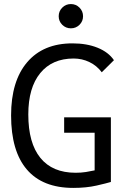

<svg xmlns="http://www.w3.org/2000/svg" viewBox="-20 -917 626 947"><path d="M341.3 9.8Q189.9 9.8 112.3 -81.1Q34.7 -171.9 34.7 -347.7Q34.7 -517.1 114 -610.1Q193.4 -703.1 337.4 -703.1Q408.2 -703.1 461.7 -681.4Q515.1 -659.7 542 -620.1L481.9 -560.5Q457.5 -593.3 421.1 -610.8Q384.8 -628.4 343.3 -628.4Q237.3 -628.4 178.5 -556.4Q119.6 -484.4 119.6 -352.5Q119.6 -211.4 179.2 -138.2Q238.8 -64.9 353 -64.9Q380.4 -64.9 403.8 -68.6Q427.2 -72.3 446.8 -76.7V-262.2H296.4V-338.4H526.9V-19.5Q506.3 -13.2 456.1 -1.7Q405.8 9.8 341.3 9.8ZM329.6 -777.3Q304.7 -777.3 287.1 -794.7Q269.5 -812 269.5 -836.9Q269.5 -861.8 287.1 -879.4Q304.7 -897 329.6 -897Q354.5 -897 372.1 -879.4Q389.6 -861.8 389.6 -836.9Q389.6 -812 372.1 -794.7Q354.5 -777.3 329.6 -777.3Z"/></svg>

Font: Cascadia Mono NF SemiLight
Style: Regular
Weight: 350
Monospace: yes
Designer: Aaron Bell
Foundry: Saja Typeworks
Version: Version 2404.023; ttfautohint (v1.8.4)